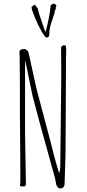

<svg xmlns="http://www.w3.org/2000/svg" viewBox="-20 -1028 479 1059"><path d="M231 -850.1Q226.6 -861.8 215.6 -893.1Q204.6 -924.3 197.8 -945.8Q189.9 -969.7 189 -980L171.9 -1002.9L153.8 -989.7Q154.3 -975.1 171.6 -933.1Q189 -891.1 208.7 -856Q228.5 -820.8 237.8 -820.8Q252 -820.8 252 -841.8Q252 -860.4 256.3 -878.9Q260.7 -897.5 270 -922.9Q277.3 -944.8 281.7 -959L280.8 -964.8L288.1 -980L287.1 -984.9Q291 -993.7 291 -996.1Q291 -1004.9 272.9 -1007.8L259.8 -1000Q254.4 -937 231 -850.1ZM160.2 -496.1Q172.9 -442.9 283.2 -45.9L286.1 -31.2Q289.1 -14.6 290 -11.7Q292 -2.9 297.9 4.2Q303.7 11.2 311 11.2Q336.4 11.2 336.4 -18.1Q336.4 -37.6 338.9 -97.2Q341.3 -156.7 341.3 -175.8Q341.3 -254.9 342.8 -411.6L343.8 -648.9V-712.9L344.7 -729Q345.2 -737.3 345.2 -749.5Q345.2 -778.8 337.4 -778.8Q320.3 -778.8 316.9 -765.1L317.9 -624Q317.9 -581.1 317.4 -546.9L316.4 -469.2Q316.4 -398.4 314.5 -295.4Q312.5 -191.9 312.5 -121.1Q312.5 -86.4 306.2 -73.2Q284.7 -138.2 254.4 -263.2Q185.1 -522 182.1 -535.2Q173.8 -570.8 158.7 -641.1L153.8 -664.1Q139.6 -728.5 137.2 -738.8Q135.3 -745.6 127.9 -751.7Q120.6 -757.8 114.3 -757.8Q100.1 -757.8 93.8 -753.4Q87.4 -749 87.4 -736.8Q87.4 -731 87.9 -726.6Q88.4 -721.7 88.4 -715.8L89.4 -621.6Q89.8 -579.6 89.8 -526.9V-396Q89.8 -337.9 91.3 -222.2L92.3 -47.9Q92.3 -15.1 90.3 -7.8L93.3 0H116.2L123 -7.8Q123 -45.4 120.6 -150.4Q118.2 -255.4 118.2 -293V-654.8Q118.2 -683.6 119.1 -696.3Q154.8 -519.5 160.2 -496.1Z"/></svg>

Font: Amatica SC
Style: Regular
Weight: 400
Designer: Vernon Adams, Ben Nathan
Foundry: newtypography
Version: Version 2.001